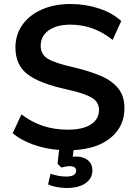

<svg xmlns="http://www.w3.org/2000/svg" viewBox="-20 -741 684 958"><path d="M347 8 343 41Q349 40 360 40Q396 40 418.5 58.5Q441 77 441 110Q441 149 407 173Q373 197 312 197Q290 197 264.5 192.5Q239 188 220 179L232 126Q275 140 310 140Q360 140 360 110Q360 88 326 88Q312 88 286 95L267 76L275 7Q206 2 146 -19.5Q86 -41 43 -76L87 -170Q139 -131 195.5 -112.5Q252 -94 319 -94Q393 -94 433.5 -120Q474 -146 474 -193Q474 -233 436.5 -254.5Q399 -276 313 -295Q179 -324 118 -370Q57 -416 57 -504Q57 -567 91 -616Q125 -665 187.5 -693Q250 -721 332 -721Q407 -721 474.5 -698.5Q542 -676 585 -636L542 -542Q447 -618 332 -618Q263 -618 223 -589.5Q183 -561 183 -512Q183 -470 218.5 -448Q254 -426 340 -407Q429 -386 485 -361.5Q541 -337 571 -298.5Q601 -260 601 -202Q601 -111 533.5 -54.5Q466 2 347 8Z"/></svg>

Font: Muli
Style: Bold
Weight: 700
Designer: Vernon Adams
Foundry: Vernon Adams
Version: Version 2.001